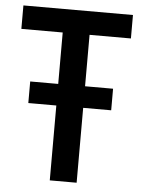

<svg xmlns="http://www.w3.org/2000/svg" viewBox="-52 -755 588 797"><g transform="rotate(5 242.0 -357.0)"><path d="M185.5 0V-312H68.8V-401.9H185.5V-616.2H13.2V-713.9H469.7V-616.2H297.4V-401.9H414.1V-312H297.4V0Z"/></g></svg>

Font: Open Sans SemiCondensed SemiBold
Style: Regular
Weight: 600
Width: 4
Designer: Monotype Design Team
Foundry: Monotype Imaging Inc.
Version: Version 3.000